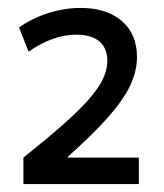

<svg xmlns="http://www.w3.org/2000/svg" viewBox="-20 -756 413 484"><path d="M39 -358.7Q99 -406.7 139.8 -442.7Q180.6 -478.7 205 -506.8Q229.3 -535 240 -558Q250.6 -581 250.6 -602.7Q250.6 -634.3 230.6 -651.5Q210.6 -668.6 172.3 -668.6Q113.7 -668.6 52 -625.9L28 -686.7Q60 -709.7 101.2 -722.8Q142.3 -736 183 -736Q249 -736 287.2 -703Q325.3 -670 325.3 -612Q325.3 -577.3 308.5 -541.2Q291.7 -505 253.4 -461.5Q215.1 -418 150.8 -360.7V-358.7H330V-292H39Z"/></svg>

Font: M PLUS 1 Thin
Style: Regular
Weight: 100
Designer: Coji Morishita
Foundry: UNDERFOREST DESIGN
Version: Version 1.001